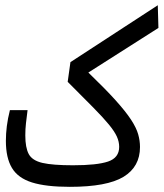

<svg xmlns="http://www.w3.org/2000/svg" viewBox="-20 -725 637 748"><path d="M252 2.9Q159.2 2.9 104.7 -14.2Q50.3 -31.2 26.6 -70.6Q2.9 -109.9 2.9 -176.3Q2.9 -204.1 6.6 -233.6Q10.3 -263.2 18.6 -295.9H87.4Q83.5 -266.1 81.1 -244.1Q78.6 -222.2 78.6 -197.3Q78.6 -149.9 92 -124.8Q105.5 -99.6 145.5 -90.3Q185.5 -81.1 264.2 -81.1Q357.9 -81.1 401.1 -95.7Q444.3 -110.4 444.3 -152.8Q444.3 -172.9 435.3 -192.9Q426.3 -212.9 404.3 -239.7Q382.3 -266.6 343 -306.4Q303.7 -346.2 243.7 -406.2L254.4 -482.9L594.7 -704.6L597.2 -616.2L324.2 -442.4Q389.6 -379.4 429.7 -335Q469.7 -290.5 490.5 -258.8Q511.2 -227.1 518.3 -201.9Q525.4 -176.8 525.4 -152.3Q525.4 -75.2 461.2 -36.1Q397 2.9 252 2.9Z"/></svg>

Font: Cascadia Code NF SemiLight
Style: Regular
Weight: 350
Monospace: yes
Designer: Aaron Bell
Foundry: Saja Typeworks
Version: Version 2404.023; ttfautohint (v1.8.4)